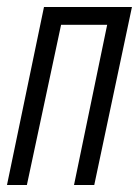

<svg xmlns="http://www.w3.org/2000/svg" viewBox="-28 -530 398 550"><path d="M-8 0 98 -510H350L242 0H184L279 -459H147L49 0Z"/></svg>

Font: Saira Ultra Condensed
Style: Italic
Weight: 400
Width: 1
Italic angle: -12°
Designer: Hector Gatti with collaboration of the Omnibus-Type team
Foundry: Omnibus-Type
Version: Version 1.001; ttfautohint (v1.8)